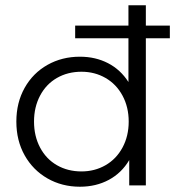

<svg xmlns="http://www.w3.org/2000/svg" viewBox="-20 -703 664 728"><path d="M533 -683V0H470V-96Q441 -47 392.5 -21Q344 5 283 5Q215 5 160 -26.5Q105 -58 73.5 -114Q42 -170 42 -242Q42 -314 73.5 -370Q105 -426 160 -457Q215 -488 283 -488Q342 -488 389.5 -463.5Q437 -439 467 -392V-683ZM289 -431Q237 -431 196 -407.5Q155 -384 132 -340.5Q109 -297 109 -242Q109 -187 132 -143.5Q155 -100 196 -76.5Q237 -53 289 -53Q339 -53 380 -76.5Q421 -100 444.5 -143.5Q468 -187 468 -242Q468 -297 444.5 -340.5Q421 -384 380 -407.5Q339 -431 289 -431ZM265 -606H624V-558H265Z"/></svg>

Font: Montserrat Ace
Style: Regular
Weight: 400
Designer: Julieta Ulanovsky
Foundry: Julieta Ulanovsky
Version: Version 1